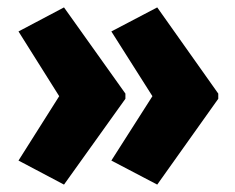

<svg xmlns="http://www.w3.org/2000/svg" viewBox="-20 -540 636 519"><path d="M570 -273 405 -41 281 -106 392 -280 281 -455 405 -520 570 -287ZM319 -273 153 -41 30 -106 140 -280 30 -455 153 -520 319 -287Z"/></svg>

Font: Noto Sans Thai Cond Blk
Style: Regular
Weight: 900
Width: 3
Designer: Monotype Design Team
Foundry: Monotype Imaging Inc.
Version: Version 2.002; ttfautohint (v1.8.4.7-5d5b)